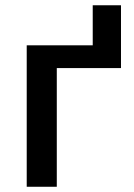

<svg xmlns="http://www.w3.org/2000/svg" viewBox="-20 -713 510 733"><path d="M196.8 -453.1V0H82V-540H334V-692.9H441.9V-453.1Z"/></svg>

Font: Open Sans
Style: SemiBold
Weight: 600
Foundry: Ascender Corporation
Version: Version 1.10